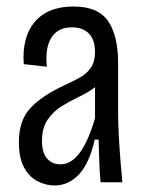

<svg xmlns="http://www.w3.org/2000/svg" viewBox="-20 -560 447 590"><path d="M147 10Q122 10 96.5 -2.5Q71 -15 54.5 -44.5Q38 -74 38 -123Q38 -190 73.5 -228Q109 -266 180 -299Q204 -310 225 -321.5Q246 -333 259 -351.5Q272 -370 272 -401Q272 -437 253.5 -456.5Q235 -476 201 -476Q158 -476 138 -444.5Q118 -413 124 -355L53 -363Q47 -446 87 -493Q127 -540 206 -540Q281 -540 312 -495.5Q343 -451 343 -364V-209Q343 -182 345 -144.5Q347 -107 350 -68.5Q353 -30 356 0H289Q286 -31 285 -65.5Q284 -100 283 -131H271Q255 -59 223 -24.5Q191 10 147 10ZM166 -55Q231 -55 272 -197V-292Q251 -276 223.5 -263Q196 -250 170 -234Q144 -218 126.5 -192.5Q109 -167 109 -127Q109 -91 124.5 -73Q140 -55 166 -55Z"/></svg>

Font: Bricolage Grotesque 12pt Condensed Light
Style: Regular
Weight: 300
Width: 3
Designer: Mathieu Triay
Foundry: Atelier Triay
Version: Version 1.001; ttfautohint (v1.8.4.7-5d5b);gftools[0.9.33.de